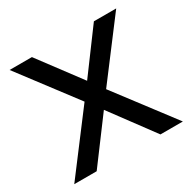

<svg xmlns="http://www.w3.org/2000/svg" viewBox="-126 -665 789 790"><g transform="rotate(-30 268.0 -270.0)"><path d="M116.5 0 268.5 -204 419.5 0H526L319 -273L521 -540H415L268.5 -342L120.5 -540H14.5L216.5 -273L10 0Z"/></g></svg>

Font: Hauora Medium
Style: Regular
Weight: 500
Designer: Wayne Shih
Foundry: WCYS
Version: Version 1.001;hotconv 1.0.109;makeotfexe 2.5.65596